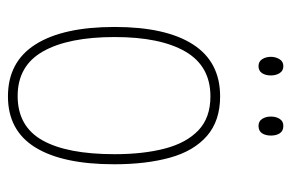

<svg xmlns="http://www.w3.org/2000/svg" viewBox="-148 -592 750 495"><g transform="rotate(90 227.5 -345.0)"><path d="M404 -264Q404 -131 360.5 -60.5Q317 10 229 10Q140 10 95 -61Q50 -132 50 -265Q50 -397 95 -467Q140 -537 229 -537Q292 -537 331 -503Q370 -469 387 -407.5Q404 -346 404 -264ZM76 -265Q76 -146 113 -80.5Q150 -15 228 -15Q306 -15 342 -78.5Q378 -142 378 -265Q378 -339 363.5 -394.5Q349 -450 316.5 -481Q284 -512 229 -512Q151 -512 113.5 -447.5Q76 -383 76 -265ZM127 -668Q127 -680 133 -690Q139 -700 151 -700Q163 -700 169 -690.5Q175 -681 175 -668Q175 -654 169 -645Q163 -636 151 -636Q139 -636 133 -645.5Q127 -655 127 -668ZM281 -668Q281 -681 287 -690.5Q293 -700 305 -700Q318 -700 324 -691Q330 -682 330 -668Q330 -654 324 -645Q318 -636 305 -636Q293 -636 287 -645.5Q281 -655 281 -668Z"/></g></svg>

Font: Noto Sans Lao Looped Condensed Thin
Style: Regular
Weight: 100
Width: 3
Designer: Mark Frömberg, Ben Mitchell
Foundry: The Fontpad Ltd
Version: Version 1.002; ttfautohint (v1.8.4.7-5d5b)